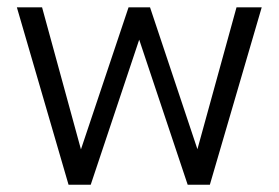

<svg xmlns="http://www.w3.org/2000/svg" viewBox="-20 -508 766 528"><path d="M168.5 0 26.4 -487.8H95.7L202.6 -97.2L333.5 -487.8H392.6L522.9 -97.7L630.4 -487.8H699.7L557.1 0H496.1L362.8 -398.9L229.5 0Z"/></svg>

Font: HK Grotesk Legacy
Style: Regular
Weight: 400
Designer: Alfredo Marco Pradil
Foundry: Hanken Design Co.
Version: Version 2.022;PS 002.022;hotconv 1.0.88;makeotf.lib2.5.64775